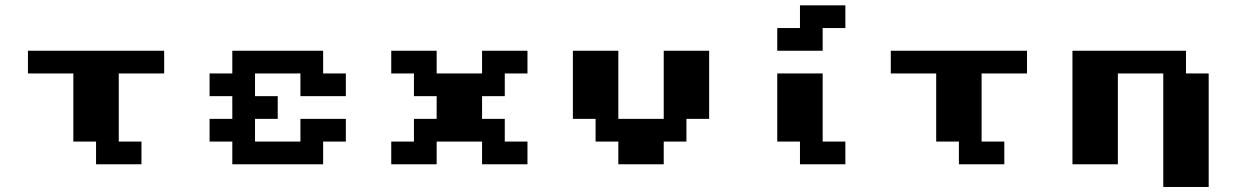

<svg xmlns="http://www.w3.org/2000/svg" viewBox="-20 -628 4728 734"><path d="M434 -86.8H520.8V0H347.2V-86.8H260.4V-347.2H86.8V-434H607.6V-347.2H434Z M1128.5 -173.6H1302.1V-86.8H1215.3V0H868.1V-86.8H781.2V-173.6H868.1V-260.4H781.2V-347.2H868.1V-434H1215.3V-347.2H1302.1V-260.4H1128.5V-347.2H954.9V-260.4H1041.7V-173.6H954.9V-86.8H1128.5Z M1475.7 0V-86.8H1562.5V-173.6H1649.3V-260.4H1562.5V-347.2H1475.7V-434H1649.3V-347.2H1822.9V-434H1996.5V-347.2H1909.7V-260.4H1822.9V-173.6H1909.7V-86.8H1996.5V0H1822.9V-86.8H1649.3V0Z M2343.8 0V-86.8H2256.9V-173.6H2170.1V-434H2343.8V-173.6H2517.4V-434H2691V-173.6H2604.2V-86.8H2517.4V0Z M3211.8 0H3038.2V-86.8H2951.4V-347.2H3125V-86.8H3211.8ZM3125 -520.8V-434H2951.4V-520.8H3038.2V-607.6H3211.8V-520.8Z M3732.6 -86.8H3819.4V0H3645.8V-86.8H3559V-347.2H3385.4V-434H3906.2V-347.2H3732.6Z M4427.1 86.8V-347.2H4253.5V0H4079.9V-434H4513.9V-347.2H4600.7V86.8Z"/></svg>

Font: 8-bit Operator+ 8
Style: Bold
Weight: 700
Designer: GrandChaos9000
Version: Version 1.3.0 - August 1, 2014